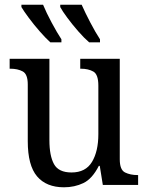

<svg xmlns="http://www.w3.org/2000/svg" viewBox="-20 -786 629 816"><path d="M252 10Q177 10 137.5 -36.5Q98 -83 98 -186V-427Q98 -471 76.5 -482.5Q55 -494 24 -494H21V-536H190V-190Q190 -124 209.5 -88.5Q229 -53 284 -53Q344 -53 371 -98Q398 -143 398 -216V-422Q398 -470 376.5 -482Q355 -494 324 -494H321V-536H489V-109Q489 -64 511.5 -53Q534 -42 564 -42H567V0H417L404 -81H400Q372 -26 334.5 -8Q297 10 252 10ZM359 -606Q338 -624 313 -652.5Q288 -681 266.5 -710Q245 -739 236 -756V-766H327Q342 -732 364 -690Q386 -648 405 -619V-606ZM194 -606Q174 -624 149 -652.5Q124 -681 102.5 -710Q81 -739 71 -756V-766H163Q177 -732 199.5 -690Q222 -648 241 -619V-606Z"/></svg>

Font: Noto Serif SemiCondensed
Style: Regular
Weight: 400
Width: 4
Designer: Monotype Design Team
Foundry: Monotype Imaging Inc.
Version: Version 2.013